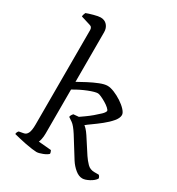

<svg xmlns="http://www.w3.org/2000/svg" viewBox="-189 -917 950 1033"><g transform="rotate(30 286.0 -400.0)"><path d="M194 0Q185 0 166 -2.5Q147 -5 124 -9.5Q101 -14 80.5 -19Q60 -24 48 -27Q48 -39 57 -48L84 -53Q100 -55 108.5 -71.5Q117 -88 117 -126V-713Q117 -721 113 -727.5Q109 -734 100 -736L42 -754Q42 -762 45 -769Q48 -776 49 -779Q64 -785 91.5 -792.5Q119 -800 133 -800Q158 -800 173 -783Q188 -766 188 -740V-432Q211 -445 241.5 -461Q272 -477 301 -488.5Q330 -500 349 -500Q367 -500 391.5 -490Q416 -480 439.5 -464.5Q463 -449 478.5 -432Q494 -415 494 -402Q494 -383 475 -360.5Q456 -338 429 -316.5Q402 -295 378.5 -278.5Q355 -262 346 -254Q351 -251 360.5 -241Q370 -231 382 -213L443 -119Q457 -98 474.5 -80Q492 -62 519 -62H546Q549 -60 552.5 -54.5Q556 -49 556 -43Q545 -26 520.5 -13Q496 0 479 0Q457 0 434.5 -18.5Q412 -37 396 -62L320 -184Q295 -223 278 -235Q261 -247 253 -252Q254 -260 258.5 -266.5Q263 -273 265 -275L298 -278Q308 -285 326.5 -298Q345 -311 364 -327Q383 -343 397.5 -357Q412 -371 414 -381Q414 -387 403 -397Q392 -407 376 -416.5Q360 -426 345.5 -432.5Q331 -439 324 -439Q307 -439 267.5 -423.5Q228 -408 188 -384V-111Q188 -91 184.5 -75.5Q181 -60 178 -55L257 -48Q258 -45 260.5 -40Q263 -35 263 -28Q254 -18 231 -9Q208 0 194 0Z"/></g></svg>

Font: Texturina ExtraLight
Style: Regular
Weight: 200
Designer: Guillermo Torres Carreño
Foundry: Omnibus-Type
Version: Version 1.002; ttfautohint (v1.8.3)